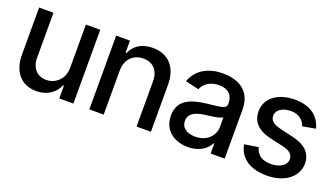

<svg xmlns="http://www.w3.org/2000/svg" viewBox="-56 -937 2310 1334"><g transform="rotate(20 1099.0 -270.5)"><path d="M404.8 -226.2C404.8 -133.5 335.9 -89.5 276.3 -89.5C210.6 -89.5 165.1 -137.1 165.1 -211.3V-545.5H58.9V-198.5C58.9 -63.2 133.2 7.1 237.9 7.1C320 7.1 375.7 -36.2 400.9 -94.8H406.6V0H511V-545.5H404.8Z M735.1 -323.9C735.1 -410.9 788.4 -460.6 862.6 -460.6C934.3 -460.6 978 -413.4 978 -334.2V0H1084.2V-346.9C1084.2 -481.9 1009.9 -552.6 898.4 -552.6C816.4 -552.6 762.8 -514.6 737.6 -456.7H730.8V-545.5H628.9V0H735.1Z M1360.4 12.1C1450.6 12.1 1501.4 -33.7 1521.7 -74.6H1525.9V0H1629.6V-362.2C1629.6 -521 1504.6 -552.6 1418 -552.6C1319.2 -552.6 1228.3 -512.8 1192.8 -413.4L1292.6 -390.6C1308.2 -429.3 1348 -466.6 1419.7 -466.6C1487.9 -466.6 1523.4 -430.8 1523.4 -369V-366.5C1523.4 -327.8 1483.3 -328.5 1385.7 -317.1C1282 -305 1176.1 -278.1 1176.1 -154.1C1176.1 -46.9 1256.7 12.1 1360.4 12.1ZM1280.2 -153.1C1280.2 -209.5 1330.6 -229.8 1392 -238.3C1426.5 -242.5 1508.2 -251.8 1523.4 -267V-196.7C1523.4 -132.1 1471.9 -73.2 1383.5 -73.2C1323.5 -73.2 1280.2 -100.1 1280.2 -153.1Z M2058.6 -395.2 2154.8 -412.3C2132.8 -497.2 2066.4 -552.6 1948.5 -552.6C1825.3 -552.6 1737.9 -487.6 1738.3 -391C1737.9 -313.6 1784.8 -262.1 1887.4 -239.7L1979.4 -219.1C2032 -207.4 2056.5 -183.9 2056.5 -149.9C2056.5 -107.6 2011.4 -74.6 1941.8 -74.6C1878.2 -74.6 1837.4 -101.9 1824.6 -155.9L1721.9 -139.9C1739.7 -43.3 1820 11 1942.8 11C2074.2 11 2165.5 -58.9 2165.8 -157.7C2165.5 -234.7 2116.5 -282.3 2016.7 -305.4L1929.7 -325.3C1869.7 -339.5 1843.8 -359.7 1844.1 -396.7C1843.8 -438.6 1889.2 -468.4 1949.6 -468.4C2015.6 -468.4 2046.2 -431.8 2058.6 -395.2Z"/></g></svg>

Font: RED Number Medium
Style: Regular
Weight: 500
Designer: RED UED
Foundry: rsms
Version: Version 1.003;FEAKit 1.0